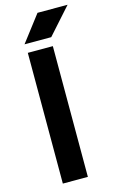

<svg xmlns="http://www.w3.org/2000/svg" viewBox="-134 -940 603 993"><g transform="rotate(-15 168.0 -443.5)"><path d="M73 0H207V-700H73ZM68 -747H211L336 -887H175Z"/></g></svg>

Font: Unageo
Style: Bold
Weight: 700
Designer: Richard Sepsi
Foundry: Richard Sepsi
Version: Version 2.000